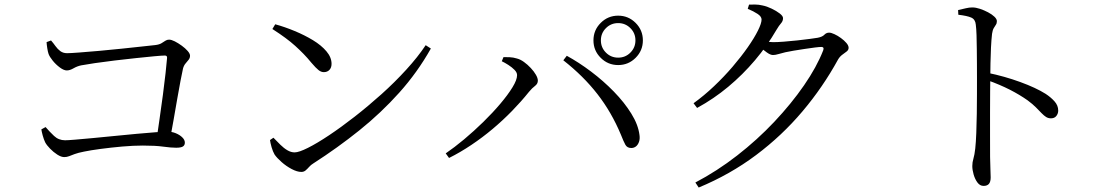

<svg xmlns="http://www.w3.org/2000/svg" viewBox="-20 -791 4970 857"><path d="M187.9 -603 207.8 -610.4Q218.1 -598.6 227.8 -585Q237.4 -571.5 249.7 -562.5Q262.1 -553.6 279.3 -553.6Q294.7 -553.6 333.3 -556.6Q372 -559.6 422 -563.9Q472.1 -568.3 522.8 -573.7Q573.5 -579.1 614.4 -583.5Q655.3 -587.9 673.5 -589.9Q691.2 -592.1 701 -598.2Q710.9 -604.2 718.3 -609.2Q725.8 -614.1 734.6 -614.1Q744.9 -614.1 760.2 -606.4Q775.4 -598.6 791.3 -587.1Q807.1 -575.6 817.7 -563.5Q828.2 -551.4 828.2 -542.4Q828.2 -531.9 821.8 -524.1Q815.5 -516.2 808 -507.4Q800.4 -498.5 796.8 -484.8Q792.7 -466.1 785.9 -431.2Q779 -396.3 771.3 -350.8Q763.6 -305.3 754.8 -256Q746.1 -206.7 737.3 -159.3H677.6Q684.2 -205.2 692.1 -259.5Q700 -313.8 707.1 -367.4Q714.1 -421 719 -464.5Q723.9 -508 725.7 -532.2Q726.7 -543.1 716.1 -543.1Q703.1 -543.1 667.9 -539.8Q632.7 -536.5 586.4 -531.6Q540.1 -526.7 491.6 -520.9Q443 -515.1 403.2 -509.2Q363.3 -503.3 342.4 -499.3Q324.5 -495.6 308.1 -486.1Q291.7 -476.6 278.2 -476.6Q264.9 -476.6 247.1 -489.8Q229.2 -503.1 215.4 -520.2Q201.5 -537.4 196.9 -549.9Q193.5 -559.6 191 -575.7Q188.5 -591.7 187.9 -603ZM164.6 -213.5 183.5 -223.8Q200.6 -203.9 221.1 -184.4Q241.6 -164.9 270.5 -164.9Q282 -164.9 314.9 -167.6Q347.9 -170.4 394.4 -174.7Q441 -179 492.1 -184.2Q543.3 -189.4 590.7 -193.7Q638.1 -198 674 -200.7Q709.9 -203.5 724.1 -203.5Q746.2 -203.9 764.4 -196.4Q782.6 -188.9 793.8 -177.7Q805.1 -166.6 805.1 -154.4Q805.1 -142.5 796.3 -137.1Q787.6 -131.6 766.3 -131.6Q743.6 -131.6 708.8 -136.4Q673.9 -141.3 617.6 -141.3Q575.3 -141.3 525.2 -136.9Q475 -132.4 429.8 -126.4Q384.6 -120.4 354.7 -114.2Q328.4 -109 313.4 -103.4Q298.4 -97.8 288.3 -93.8Q278.2 -89.8 266.7 -89.8Q253.2 -89.8 235.8 -100.9Q218.4 -112.1 203.4 -127.6Q188.3 -143.1 181.7 -155.6Q175.5 -168.5 170.6 -186.3Q165.8 -204.2 164.6 -213.5Z M1208.5 -682.6Q1251.1 -670.9 1295.2 -652.6Q1339.4 -634.3 1376.9 -611.6Q1414.3 -588.9 1437.1 -561.9Q1459.9 -535 1459.9 -506Q1459.9 -489 1450.4 -479Q1440.9 -469 1425.5 -469Q1413.4 -469 1401.7 -478.2Q1390 -487.4 1370.2 -510.6Q1352.2 -532.7 1334.7 -550.6Q1317.1 -568.6 1297.9 -586Q1278.6 -603.5 1253.8 -621.8Q1229 -640.2 1195.8 -661.5ZM1880.1 -589.3 1903.2 -574.4Q1843.4 -468.1 1762.3 -377.6Q1681.1 -287.1 1584.1 -209.2Q1487.1 -131.3 1377.5 -60.9Q1368 -55.2 1360.2 -46.4Q1352.3 -37.5 1344.3 -30.5Q1336.4 -23.6 1324.9 -23.6Q1306.2 -23.6 1281.7 -36.6Q1257.3 -49.5 1236.6 -67.9Q1215.8 -86.3 1205.6 -101.2Q1198 -114.1 1192.2 -134.1Q1186.5 -154.1 1185.2 -165.9L1200.5 -176.3Q1216.1 -160.2 1231.5 -144.9Q1246.9 -129.6 1263 -120.2Q1279.1 -110.8 1295 -110.8Q1314.1 -110.8 1354.4 -131Q1394.8 -151.2 1448.8 -187.2Q1502.8 -223.2 1562.9 -270.1Q1623 -317 1682.6 -370.4Q1742.2 -423.9 1793.5 -480.2Q1844.9 -536.4 1880.1 -589.3Z M2628.9 -610.8Q2628.9 -656.4 2661.3 -688.8Q2693.6 -721.1 2739.2 -721.1Q2784.8 -721.1 2817.1 -688.8Q2849.5 -656.4 2849.5 -610.8Q2849.5 -565.2 2817.1 -532.9Q2784.8 -500.6 2739.2 -500.6Q2693.6 -500.6 2661.3 -532.9Q2628.9 -565.2 2628.9 -610.8ZM2662.1 -610.8Q2662.1 -578.7 2684.6 -556.2Q2707 -533.7 2739.2 -533.7Q2771.4 -533.7 2793.8 -556.2Q2816.3 -578.7 2816.3 -610.8Q2816.3 -643 2793.8 -665.4Q2771.4 -687.9 2739.2 -687.9Q2707 -687.9 2684.6 -665.4Q2662.1 -643 2662.1 -610.8ZM2219.8 -517.6 2227.3 -536.1Q2238.8 -536.3 2254.9 -535.6Q2271 -534.9 2286.5 -530.1Q2302.5 -526.2 2318.7 -514.4Q2335 -502.7 2349.2 -487.4Q2363.4 -472.2 2372 -457.3Q2380.7 -442.3 2380.7 -431Q2380.7 -416.9 2367.9 -407.4Q2355.1 -397.9 2341 -380.9Q2306.9 -338.3 2265.9 -296.2Q2224.9 -254.1 2179.2 -215.7Q2133.4 -177.2 2084.1 -144.2Q2034.9 -111.1 1984.3 -85.9L1969.5 -106.4Q2007.9 -132.6 2051.9 -169.3Q2095.8 -206.1 2137.4 -246.8Q2179 -287.5 2212.9 -327.5Q2246.9 -367.6 2267.4 -401.1Q2288 -434.5 2288 -455.5Q2288 -467.6 2276.5 -479.2Q2265.1 -490.8 2249.1 -501.1Q2233.1 -511.3 2219.8 -517.6ZM2798.3 -130.4Q2779.4 -130.2 2771.3 -145Q2763.2 -159.7 2751.4 -189.9Q2709.4 -290.4 2646.6 -371.1Q2583.8 -451.8 2494.4 -521.9L2509.9 -542Q2563.1 -513 2618 -471.7Q2673 -430.3 2720.1 -382Q2767.1 -333.7 2797.8 -284.1Q2828.6 -234.5 2834.3 -188.9Q2836.9 -171.2 2832.2 -157.8Q2827.5 -144.5 2818.8 -137.6Q2810.1 -130.6 2798.3 -130.4Z M3075.7 -330.2Q3122.3 -363.7 3167 -406.1Q3211.7 -448.4 3250 -493.2Q3288.2 -537.9 3317.4 -579.6Q3346.6 -621.3 3362.9 -654.1Q3379.3 -686.9 3379.3 -703.8Q3379.3 -717.2 3361.5 -729Q3343.8 -740.8 3317.6 -751.6L3323.4 -770.5Q3336.8 -770.8 3351.6 -770.7Q3366.4 -770.7 3383.3 -766.7Q3403 -762.8 3424.2 -752.5Q3445.5 -742.3 3460.3 -730.9Q3475.1 -719.5 3475.1 -710Q3475.1 -697 3466.2 -687.1Q3457.4 -677.3 3445.9 -658Q3404.1 -586 3349.6 -521.8Q3295.2 -457.6 3230.7 -403.8Q3166.3 -350 3091.5 -309.2ZM3083.8 23.6Q3180.3 -26.9 3270.3 -96.9Q3360.3 -166.9 3436.2 -247.4Q3512.1 -327.9 3568.8 -410Q3625.5 -492.1 3654.3 -566Q3660 -581.5 3646.1 -581.5Q3638.1 -581.5 3617.6 -579Q3597.1 -576.5 3571.3 -572.5Q3545.5 -568.5 3522.5 -564.8Q3499.4 -561.1 3485.6 -557.8Q3469.6 -554.2 3455.3 -549.8Q3440.9 -545.4 3430.2 -545.4Q3418.8 -545.4 3402.7 -557Q3386.7 -568.5 3368.6 -582.8L3383.9 -607.4Q3399.3 -605.4 3410.5 -604.1Q3421.7 -602.8 3431.1 -602.8Q3449 -602.8 3478.3 -605Q3507.6 -607.3 3538.6 -610.6Q3569.5 -613.9 3594.5 -617.3Q3619.5 -620.7 3629.5 -622.4Q3650.7 -626.4 3659.5 -635.9Q3668.3 -645.3 3681 -645.3Q3689.8 -645.3 3704.5 -638.5Q3719.3 -631.7 3733.6 -621.2Q3748 -610.7 3757.9 -599.2Q3767.8 -587.7 3767.8 -577.6Q3767.8 -567.9 3759.1 -561.2Q3750.3 -554.4 3739.5 -546.6Q3728.7 -538.7 3721 -525.9Q3652.9 -401.6 3561.5 -293.5Q3470.2 -185.4 3354.9 -99Q3239.7 -12.5 3098.7 46.1Z M4256.5 -746.1Q4275.5 -750.4 4290.9 -754.1Q4306.2 -757.8 4319.6 -757.8Q4335.6 -757.8 4354.2 -751.6Q4372.8 -745.3 4390.3 -736.1Q4407.8 -726.8 4418.7 -716.4Q4429.6 -705.9 4429.6 -696.6Q4429.6 -686.7 4425 -680.3Q4420.5 -673.8 4415.5 -665.2Q4410.5 -656.7 4408 -639.8Q4405 -613.5 4403.3 -578.6Q4401.6 -543.6 4401 -508.4Q4400.4 -473.3 4400.2 -444.7Q4400 -423.7 4399.5 -382.3Q4399 -340.9 4399.1 -289.4Q4399.2 -237.9 4399.1 -185.8Q4399 -133.6 4399.3 -90.4Q4399.7 -57.3 4400.8 -34.7Q4401.9 -12.2 4401.9 0.8Q4401.9 20.5 4394.1 29.7Q4386.4 38.8 4370.1 38.8Q4354.1 38.8 4342.9 23.7Q4331.7 8.6 4325.8 -12.2Q4319.9 -32.9 4319.9 -49.9Q4319.9 -66.4 4324.9 -83Q4329.9 -99.5 4333.1 -128.2Q4336.1 -156.2 4337.7 -197.4Q4339.3 -238.7 4340 -284.3Q4340.6 -330 4340.7 -371.8Q4340.8 -413.7 4340.8 -442.2Q4340.8 -472.6 4340.6 -506.3Q4340.3 -540.1 4340 -572.9Q4339.7 -605.6 4338.8 -634.1Q4337.9 -662.7 4335.5 -681Q4333.4 -704.7 4315.1 -712.6Q4296.9 -720.6 4257.5 -725.2ZM4388.8 -465.9Q4463.7 -450.5 4533.9 -424.9Q4604 -399.3 4646.9 -372.3Q4669.9 -357.4 4686.6 -338.9Q4703.4 -320.4 4703.4 -297.5Q4703.4 -284.1 4695.1 -273.4Q4686.7 -262.8 4670.9 -262.8Q4659.1 -262.8 4649.5 -268.7Q4639.9 -274.7 4629.3 -285.7Q4618.8 -296.7 4604 -311.6Q4589.2 -326.5 4566.7 -343.2Q4531.3 -368.2 4487.5 -390.6Q4443.7 -412.9 4388.8 -432.6Z"/></svg>

Font: Noto Serif JP
Style: Regular
Weight: 200
Designer: Ryoko NISHIZUKA 西塚涼子 (kana & ideographs); Frank Grießhammer (Latin, Greek & Cyrillic); Wenlong ZHANG 张文龙 (bopomofo); San
Foundry: Adobe
Version: Version 2.001;hotconv 1.1.0;makeotfexe 2.6.0